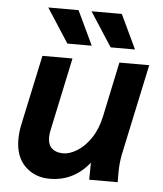

<svg xmlns="http://www.w3.org/2000/svg" viewBox="-53 -782 715 840"><g transform="rotate(5 304.5 -362.0)"><path d="M45 -149Q45 -178 51 -209L118 -522H250L183 -207Q178 -187 178 -171Q178 -137 196 -121Q214 -105 245 -105Q274 -105 307 -125.5Q340 -146 366.5 -185.5Q393 -225 405 -281L456 -522H587L502 -124Q498 -103 496 -84.5Q494 -66 494 -44V0H369L370 -75Q338 -34 294 -11.5Q250 11 196 11Q131 11 88 -31Q45 -73 45 -149ZM125 -735H258L329 -585H222ZM315 -735H448L519 -585H412Z"/></g></svg>

Font: Radio Canada SemiBold
Style: Italic
Weight: 600
Italic angle: -12°
Designer: Charles Daoud, Etienne Aubert Bonn, Alexandre Saumier Demers, Jacques Le Bailly
Foundry: Radio-Canada
Version: Version 2.104; ttfautohint (v1.8.4.7-5d5b);gftools[0.9.28.de